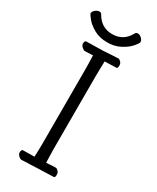

<svg xmlns="http://www.w3.org/2000/svg" viewBox="-220 -932 814 996"><g transform="rotate(30 187.5 -434.0)"><path d="M147 -654Q112 -652 100 -652Q92 -652 82 -661Q72 -670 71 -680Q71 -699 81 -699L181 -701L228 -704L269 -706Q276 -706 284 -697.5Q292 -689 292 -678V-674Q292 -659 283 -659L215 -657Q215 -634 214 -621L213 -568V-126Q213 -97 215 -50Q253 -53 271 -53Q278 -53 286 -44.5Q294 -36 294 -25V-21Q294 -6 285 -6L254 -5Q231 -5 195 -3L147 -1Q127 -1 99 1Q91 2 80.5 -7Q70 -16 69 -27Q69 -46 79 -46Q118 -46 147 -47Q149 -90 149 -127V-569Q149 -603 147 -654ZM177 -749Q130 -749 96.5 -768Q63 -787 45 -809.5Q27 -832 27 -837Q27 -848 39 -858Q51 -868 63 -868Q72 -868 77 -860Q111 -799 177 -799Q245 -799 277 -860Q282 -869 292 -869Q304 -869 315 -858.5Q326 -848 326 -837Q326 -829 307 -807Q288 -785 254 -767Q220 -749 177 -749Z"/></g></svg>

Font: JyunsaiKaai Light
Style: Regular
Weight: 300
Designer: Fontworks Inc.
Version: Version 0.030;April 7, 2024;FontCreator 14.0.0.2901 64-bit